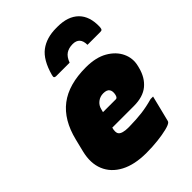

<svg xmlns="http://www.w3.org/2000/svg" viewBox="-247 -961 1095 1095"><g transform="rotate(-45 300.0 -414.0)"><path d="M415 -717Q384 -717 362.5 -703Q341 -689 328 -654H220Q211 -654 207 -658Q203 -662 207 -676Q233 -771 284 -809.5Q335 -848 414 -848H424Q508 -848 552.5 -804Q597 -760 594 -676Q593 -663 589.5 -658.5Q586 -654 575 -654H472Q472 -717 415 -717ZM375 -570Q455 -570 507 -540Q559 -510 581 -463Q603 -416 590 -365L587 -353Q571 -290 528.5 -255Q486 -220 412 -220H238Q234 -206 234 -193.5Q234 -181 240 -173Q254 -155 307 -155Q370 -156 414 -161.5Q458 -167 508 -181H528Q518 -141 508.5 -102Q499 -63 489 -24Q488 -19 484 -15Q475 -6 443 2Q411 10 366.5 15Q322 20 274 20Q179 20 116.5 -13Q54 -46 29.5 -105Q5 -164 24 -242L43 -319Q74 -446 155 -508Q236 -570 375 -570ZM340 -395Q314 -395 294 -379.5Q274 -364 268 -339L263 -320H367Q372 -320 376 -324Q380 -328 383 -339Q389 -365 379 -380Q369 -395 340 -395Z"/></g></svg>

Font: Recursive Mn Lnr St XBk
Style: Italic
Weight: 1000
Italic angle: -15°
Monospace: yes
Version: Version 1.079;hotconv 1.0.112;makeotfexe 2.5.65598; ttfautoh